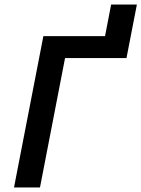

<svg xmlns="http://www.w3.org/2000/svg" viewBox="-20 -830 626 850"><path d="M42 0 172 -670H445L472 -810H586L540 -573H268L157 0Z"/></svg>

Font: Lode Term
Style: Bold Italic
Weight: 700
Italic angle: -11°
Monospace: yes
Designer: Belleve Invis
Foundry: Belleve Invis
Version: Version 29.2.0